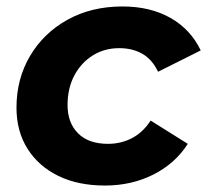

<svg xmlns="http://www.w3.org/2000/svg" viewBox="-20 -566 644 594"><path d="M305 8Q221 8 160 -22Q99 -52 65 -106Q31 -160 31 -233Q31 -322 73 -393Q115 -464 189 -505Q263 -546 359 -546Q445 -546 507.5 -510.5Q570 -475 601 -410L469 -344Q451 -382 420.5 -399.5Q390 -417 349 -417Q303 -417 267 -394.5Q231 -372 210 -332.5Q189 -293 189 -241Q189 -186 221.5 -153.5Q254 -121 314 -121Q354 -121 388 -138.5Q422 -156 446 -193L561 -121Q522 -60 454.5 -26Q387 8 305 8Z"/></svg>

Font: Montserrat
Style: Bold Italic
Weight: 700
Italic angle: -11.3°
Designer: Julieta Ulanovsky
Foundry: Julieta Ulanovsky
Version: Version 9.000; ttfautohint (v1.8.4.7-5d5b)